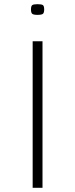

<svg xmlns="http://www.w3.org/2000/svg" viewBox="-20 -897 359 917"><path d="M159 -826Q140 -826 134 -831Q128 -836 128 -852Q128 -868 134 -872.5Q140 -877 159 -877Q179 -877 185 -872.5Q191 -868 191 -852Q191 -836 185 -831Q179 -826 159 -826ZM136 0V-700H183V0Z"/></svg>

Font: Georama ExtraExtended ExtraLight
Style: Regular
Weight: 200
Width: 8
Designer: Jean-Baptiste Levee
Foundry: Production Type
Version: Version 1.000